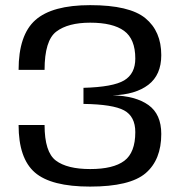

<svg xmlns="http://www.w3.org/2000/svg" viewBox="-20 -700 688 728"><path d="M321.5 7.5Q174 7.5 112.2 -46Q50.5 -99.5 50.5 -226H149Q149 -123.5 191.8 -91.2Q234.5 -59 322 -59Q409.5 -59 451.2 -90.2Q493 -121.5 493 -199Q493 -258.5 450.5 -281.5Q408 -304.5 296.5 -306V-367Q408.5 -370 450.8 -395.2Q493 -420.5 493 -478Q493 -552 450.5 -583Q408 -614 322 -614Q238 -614 193.5 -580.2Q149 -546.5 149 -435H50.5Q50.5 -567.5 114.2 -624Q178 -680.5 322 -680.5Q471 -680.5 531.2 -631Q591.5 -581.5 591.5 -491Q591.5 -416 542.5 -378.5Q493.5 -341 407 -338.5Q494 -336.5 542.8 -301.8Q591.5 -267 591.5 -192Q591.5 -94 532 -43.2Q472.5 7.5 321.5 7.5Z"/></svg>

Font: Anybody ExtraExpanded
Style: Regular
Weight: 400
Width: 8
Designer: Tyler Finck
Foundry: Etcetera Type Company
Version: Version 1.010; ttfautohint (v1.8.3) -l 8 -r 50 -G 200 -x 14 